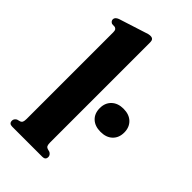

<svg xmlns="http://www.w3.org/2000/svg" viewBox="-230 -817 887 887"><g transform="rotate(45 213.0 -374.0)"><path d="M215.5 -727V-73.5Q215.5 -59 218.5 -52.5Q221.5 -46 228.5 -43.5L244.5 -39Q257.5 -31 257.5 -19Q257.5 0 237 0H40Q19.5 0 19.5 -19Q19.5 -31 32.5 -39L49 -43.5Q56 -46 59 -52.5Q62 -59 62 -73V-638.5Q62 -649.5 59 -654Q56 -658.5 49.5 -661L30.5 -662Q18 -668 18 -679.5Q18 -693 37 -700.5L160.5 -740Q174.5 -745 181.8 -746.8Q189 -748.5 196 -748.5Q215.5 -748.5 215.5 -727ZM345.5 -271.5Q308.5 -271.5 287 -291.8Q265.5 -312 265.5 -347Q265.5 -381 287.2 -401.8Q309 -422.5 345.5 -422.5Q382.5 -422.5 404 -401.8Q425.5 -381 425.5 -347Q425.5 -312.5 404 -292Q382.5 -271.5 345.5 -271.5Z"/></g></svg>

Font: Fraunces 144pt Soft
Style: Bold
Weight: 700
Version: Version 1.000;[0bf87f6ff]